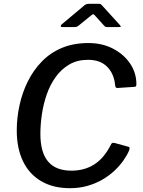

<svg xmlns="http://www.w3.org/2000/svg" viewBox="-20 -978 752 1008"><path d="M444 -752Q517 -752 573.5 -722.5Q630 -693 663 -644.5Q696 -596 696 -536Q697 -522 685 -522L595 -516Q585 -516 584 -534Q578 -592 542 -628Q506 -664 442 -664Q386 -664 344 -639.5Q302 -615 272.5 -574Q243 -533 225.5 -482.5Q208 -432 200 -378.5Q192 -325 192 -275Q192 -178 232.5 -130Q273 -82 355 -82Q424 -82 476 -115.5Q528 -149 564 -222Q569 -231 583 -227L656 -207Q664 -205 657 -186Q646 -161 626.5 -133.5Q607 -106 579.5 -80.5Q552 -55 516.5 -34.5Q481 -14 438.5 -2Q396 10 347 10Q259 10 196 -27Q133 -64 100.5 -132Q68 -200 68 -293Q68 -359 82.5 -425.5Q97 -492 126 -550.5Q155 -609 199.5 -655Q244 -701 305 -726.5Q366 -752 444 -752ZM524 -846 479 -896Q472 -904 469 -903.5Q466 -903 456 -895L392 -843Q385 -838 381.5 -837Q378 -836 371 -836H307Q300 -836 299 -840.5Q298 -845 304 -850L422 -949Q429 -955 435 -956.5Q441 -958 450 -958H500Q508 -958 512 -953.5Q516 -949 519 -946L609 -847Q615 -840 614 -838Q613 -836 605 -836H541Q535 -836 531.5 -838.5Q528 -841 524 -846Z"/></svg>

Font: Libre Franklin Thin Medium
Style: Italic
Weight: 500
Italic angle: -8°
Version: Version 3.000